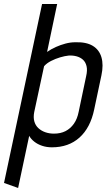

<svg xmlns="http://www.w3.org/2000/svg" viewBox="-21 -720 530 954"><path d="M447 -176 483 -346Q494 -398 483 -435.5Q472 -473 439.5 -492.5Q407 -512 352 -510Q329 -510 304.5 -503.5Q280 -497 256.5 -486.5Q233 -476 213 -462L263 -700H188L-1 189L69 214L124 -45Q133 -29 149.5 -16Q166 -3 188.5 4.5Q211 12 237 12Q320 12 374 -36.5Q428 -85 447 -176ZM407 -341 370 -165Q363 -129 346 -105Q329 -81 304.5 -68.5Q280 -56 247 -56Q224 -56 204 -63Q184 -70 169.5 -83.5Q155 -97 149.5 -117Q144 -137 149 -163L198 -391Q211 -406 232.5 -417Q254 -428 277.5 -435Q301 -442 321 -444Q342 -445 360 -440Q378 -435 391 -423.5Q404 -412 409 -391.5Q414 -371 407 -341Z"/></svg>

Font: Advent Pro Medium
Style: Italic
Weight: 500
Italic angle: -12°
Version: Version 3.000